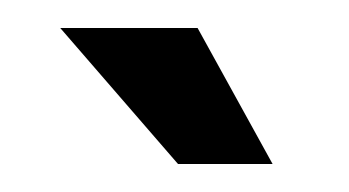

<svg xmlns="http://www.w3.org/2000/svg" viewBox="-20 -718 249 137"><path d="M107 -601 23 -698H121L174.5 -601Z"/></svg>

Font: Anybody Condensed Regular
Style: Bold
Weight: 700
Width: 3
Designer: Tyler Finck
Foundry: Etcetera Type Company
Version: Version 1.010; ttfautohint (v1.8.3) -l 8 -r 50 -G 200 -x 14 